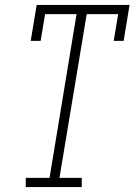

<svg xmlns="http://www.w3.org/2000/svg" viewBox="-20 -755 543 775"><path d="M84 0V-37H180L289 -698H162L144 -590H104L128 -735H503L479 -590H439L457 -698H330L220 -37H310V0Z"/></svg>

Font: Iosevka Slab XLtObl
Style: Regular
Weight: 200
Italic angle: -9°
Monospace: yes
Designer: Belleve Invis
Foundry: Belleve Invis
Version: Version 11.1.1; ttfautohint (v1.8.3)